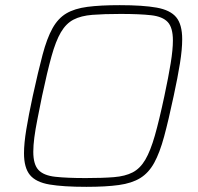

<svg xmlns="http://www.w3.org/2000/svg" viewBox="-20 -716 766 744"><path d="M315 8Q225 8 172 -1Q119 -10 96 -38Q73 -66 73 -122Q73 -160 82 -215Q91 -270 107 -344Q128 -440 145 -504Q162 -568 183.5 -606.5Q205 -645 237 -664Q269 -683 319 -689.5Q369 -696 444 -696Q534 -696 587 -686.5Q640 -677 663 -649Q686 -621 686 -564Q686 -525 677.5 -471.5Q669 -418 653 -344Q633 -250 616 -187Q599 -124 577.5 -85Q556 -46 523.5 -26Q491 -6 440.5 1Q390 8 315 8ZM312 -26Q377 -26 421 -29.5Q465 -33 494 -48Q523 -63 543 -97Q563 -131 580 -190.5Q597 -250 617 -344Q633 -419 641.5 -471.5Q650 -524 650 -559Q650 -609 630 -630.5Q610 -652 565.5 -657Q521 -662 447 -662Q382 -662 338 -658.5Q294 -655 265 -640Q236 -625 216 -591Q196 -557 179.5 -497.5Q163 -438 143 -344Q133 -294 125 -254Q117 -214 113 -183Q109 -152 109 -128Q109 -79 129 -57.5Q149 -36 194 -31Q239 -26 312 -26Z"/></svg>

Font: Saira Thin
Style: Italic
Weight: 100
Italic angle: -12°
Designer: Hector Gatti with collaboration of the Omnibus-Type team
Foundry: Omnibus-Type
Version: Version 1.101